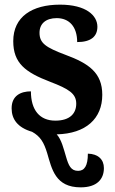

<svg xmlns="http://www.w3.org/2000/svg" viewBox="-20 -568 496 826"><path d="M327 238C397 238 427 203 427 155C427 118 402 94 358 93C358 146 343 167 316 167C285 167 275 144 264 106C254 73 245 33 224 10C350 7 420 -58 420 -160C420 -255 362 -295 262 -332C177 -364 150 -382 150 -427C150 -466 177 -490 224 -490C277 -490 312 -454 312 -387C371 -387 399 -411 399 -453C399 -501 351 -548 238 -548C118 -548 37 -496 37 -391C37 -296 89 -257 196 -216C277 -185 308 -165 308 -122C308 -80 281 -49 218 -49C151 -49 113 -94 113 -175C70 -175 30 -157 30 -102C30 -55 56 -19 118 -1C154 19 169 45 183 91C203 159 218 238 327 238Z"/></svg>

Font: Noto Serif SemiCondensed
Style: Bold
Weight: 700
Width: 4
Designer: Monotype Design Team
Foundry: Monotype Imaging Inc.
Version: Version 2.015